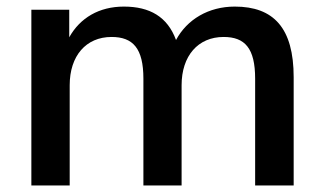

<svg xmlns="http://www.w3.org/2000/svg" viewBox="-20 -569 995 589"><path d="M193.8 0V-307.6C193.8 -397.5 243.7 -455.6 322.3 -455.6C387.7 -455.6 419.9 -420.9 419.9 -327.6V0H537.1V-307.6C537.1 -397.5 587.4 -455.6 666 -455.6C731.4 -455.6 762.7 -420.9 762.7 -327.6V0H880.9V-332C880.9 -483.4 819.3 -548.8 700.2 -548.8C619.6 -548.8 553.7 -509.3 520 -446.3C493.7 -517.6 439.5 -548.8 359.9 -548.8C284.2 -548.8 225.6 -514.2 192.4 -454.6V-539.1H76.2V0Z"/></svg>

Font: Winston Medium
Style: Regular
Weight: 500
Designer: Vernon Adams, Kim Jin-seong, David Berlow, Cristiano Sobral
Foundry: The Winston Project Authors
Version: Version 3.004